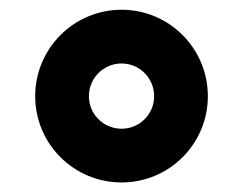

<svg xmlns="http://www.w3.org/2000/svg" viewBox="-20 -752 501 396"><path d="M230.8 -375.7C329.2 -375.7 408.7 -455.3 408.7 -553.6C408.7 -652 329.2 -731.9 230.8 -731.9C132.1 -731.9 52.6 -652 52.6 -553.6C52.6 -455.3 132.1 -375.7 230.8 -375.7ZM230.8 -486.5C193.5 -486.5 163.4 -516.3 163.4 -553.6C163.4 -590.9 193.5 -621.1 230.8 -621.1C267.8 -621.1 297.9 -590.9 297.9 -553.6C297.9 -516.3 267.8 -486.5 230.8 -486.5Z"/></svg>

Font: TID UI Extra Bold
Style: Regular
Weight: 800
Designer: The TID Project Authors
Foundry: Bakken & Bæck
Version: Version 1.001;hotconv 1.0.109;makeotfexe 2.5.65596